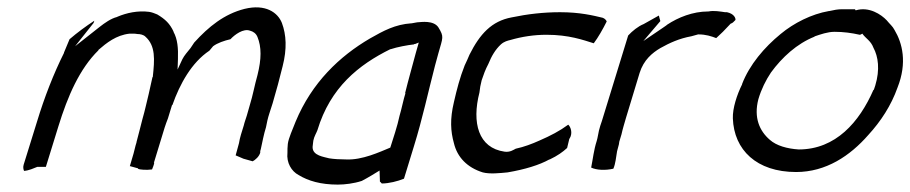

<svg xmlns="http://www.w3.org/2000/svg" viewBox="-20 -485 2461 519"><path d="M44 -40C42 -33 43 -28 45 -23C58 -24 71 -30 81 -34H104L138 -144C163 -225 195 -299 246 -349V-350C268 -369 294 -390 330 -394H340C343 -394 346 -394 352 -393C359 -393 368 -391 373 -386C401 -361 398 -324 393 -277L392 -276L382 -231C376 -207 372 -187 365 -163C360 -142 354 -121 349 -101V-100C345 -88 344 -80 341 -70L331 -36L353 -30V-29C357 -26 377 -25 391 -27C393 -32 396 -39 397 -45H396L425 -140C428 -149 430 -155 434 -165C438 -177 441 -189 445 -201H446C466 -258 498 -316 546 -348L556 -360C568 -369 586 -375 603 -379C614 -391 638 -409 656 -402C664 -400 672 -395 676 -385C687 -358 687 -326 676 -282C668 -254 664 -229 655 -200L647 -172C644 -162 641 -155 639 -146C634 -130 628 -112 626 -98L617 -65C623 -62 630 -60 638 -56L663 -49C669 -52 682 -62 684 -75H683L685 -82C689 -100 693 -122 699 -141C701 -152 704 -166 708 -178L717 -206C727 -240 736 -273 744 -306C756 -353 754 -391 742 -423C731 -451 698 -475 641 -461C586 -447 544 -413 505 -370L495 -355C487 -345 478 -335 473 -325L460 -297L461 -325C462 -355 460 -379 449 -399V-400C439 -421 427 -433 405 -446C398 -449 390 -452 383 -453C352 -457 322 -450 298 -440L296 -439C280 -435 263 -423 249 -412L183 -360L233 -423L235 -429C212 -414 189 -397 168 -379L153 -343V-342C125 -286 100 -222 80 -156ZM363 -156H364Z M758 -96C757 -87 757 -80 757 -72C754 -45 768 -22 787 -12C813 4 847 14 893 14C912 14 937 11 958 4C965 0 977 -6 983 -10L1006 -24L1007 6C1007 6 1010 8 1012 11C1031 11 1055 5 1072 -2L1099 -90C1122 -164 1137 -235 1156 -308L1165 -341C1177 -384 1181 -385 1165 -411C1152 -431 1117 -425 1112 -425C1107 -425 1100 -423 1093 -422H1092C1048 -419 1017 -402 980 -381C898 -333 823 -262 779 -156C771 -135 760 -112 758 -96ZM827 -105C829 -116 836 -127 838 -133C873 -249 950 -310 1035 -352H1036C1054 -358 1081 -363 1099 -365L1100 -366H1102L1112 -370L1104 -342C1094 -304 1084 -270 1075 -233H1076C1071 -218 1065 -188 1060 -172C1057 -158 1053 -143 1048 -127L1035 -86C1006 -74 959 -52 916 -54C900 -54 882 -55 870 -57C856 -61 825 -64 825 -87V-88C826 -94 826 -100 827 -105ZM913 -47ZM985 -16ZM1103 -342H1104ZM1041 -108H1042Z M1236 -308C1223 -275 1215 -244 1207 -209C1196 -163 1198 -130 1207 -98C1216 -60 1243 -32 1285 -19C1304 -14 1331 -17 1352 -19C1399 -27 1438 -39 1465 -54H1466C1487 -64 1501 -74 1513 -85L1519 -110L1520 -111C1529 -126 1522 -143 1516 -148C1493 -131 1468 -118 1438 -105C1418 -96 1397 -88 1374 -83C1368 -80 1359 -73 1344 -75C1273 -85 1255 -153 1276 -235C1277 -245 1279 -257 1282 -268C1287 -283 1292 -297 1300 -312C1309 -334 1319 -351 1334 -365C1343 -373 1352 -375 1360 -377C1391 -386 1424 -391 1457 -391C1518 -391 1556 -377 1585 -368C1597 -384 1609 -405 1620 -427C1619 -430 1615 -435 1609 -437C1584 -443 1548 -452 1494 -452C1449 -452 1406 -447 1363 -438C1309 -428 1277 -393 1249 -337C1245 -328 1242 -320 1236 -308Z M1599 -132C1597 -124 1596 -114 1593 -104C1585 -79 1583 -57 1578 -32C1593 -25 1616 -24 1638 -29C1644 -43 1645 -59 1648 -76L1653 -95C1653 -96 1654 -101 1654 -102L1660 -122C1663 -136 1668 -152 1672 -166L1709 -288C1720 -323 1743 -342 1765 -355C1790 -369 1816 -381 1849 -387L1867 -392H1868C1888 -392 1903 -387 1916 -382C1922 -387 1926 -392 1934 -399L1955 -421C1961 -423 1962 -425 1968 -431C1969 -436 1964 -448 1945 -452H1940C1926 -454 1910 -457 1895 -454H1894C1853 -454 1813 -438 1783 -418L1782 -417C1780 -416 1780 -415 1772 -410L1719 -374L1765 -428C1764 -432 1762 -438 1761 -443L1720 -420C1705 -414 1689 -401 1678 -389L1607 -158C1604 -149 1601 -141 1599 -132ZM1658 -116Z M1986 -257C1972 -229 1960 -192 1961 -165C1964 -80 2025 -20 2132 -20C2213 -20 2278 -64 2327 -120C2361 -157 2389 -200 2406 -248C2433 -316 2419 -369 2398 -404C2393 -414 2385 -420 2377 -430C2362 -446 2329 -468 2293 -457L2291 -460H2255C2245 -460 2234 -458 2221 -455H2220C2174 -447 2126 -423 2090 -393C2046 -357 2006 -310 1986 -258ZM2030 -217C2038 -244 2050 -268 2064 -289C2094 -330 2134 -367 2182 -386V-387H2183C2198 -392 2217 -399 2236 -399C2260 -399 2282 -396 2304 -391C2306 -391 2309 -393 2311 -394C2320 -381 2334 -375 2341 -356C2354 -332 2359 -297 2346 -254L2342 -242H2341C2303 -155 2239 -81 2139 -81C2108 -83 2079 -91 2061 -107C2033 -131 2017 -167 2030 -217Z"/></svg>

Font: SolarCharger
Style: 352
Weight: 300
Designer: Mew Too
Foundry: Cannot Into Space Fonts/KineticPlasma Fonts
Version: Version 1.100